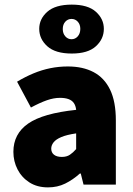

<svg xmlns="http://www.w3.org/2000/svg" viewBox="-20 -800 576 832"><path d="M188 12Q141 12 107.5 -9.5Q74 -31 56 -66Q38 -101 38 -142Q38 -220 102 -264.5Q166 -309 310 -324Q308 -342 300 -353.5Q292 -365 277 -370.5Q262 -376 240 -376Q213 -376 183 -365.5Q153 -355 114 -334L54 -446Q89 -467 125 -482Q161 -497 198 -504.5Q235 -512 274 -512Q339 -512 385.5 -487.5Q432 -463 457 -411.5Q482 -360 482 -278V0H342L330 -48H326Q296 -21 262.5 -4.5Q229 12 188 12ZM248 -120Q269 -120 283 -129.5Q297 -139 310 -154V-222Q269 -216 245.5 -206Q222 -196 212 -183Q202 -170 202 -156Q202 -139 214 -129.5Q226 -120 248 -120ZM291 -568Q220 -568 185 -599.5Q150 -631 150 -675Q150 -718 185 -749Q220 -780 291 -780Q361 -780 395.5 -749Q430 -718 430 -675Q430 -631 395.5 -599.5Q361 -568 291 -568ZM290 -630Q306 -630 317 -642.5Q328 -655 328 -675Q328 -694 317 -706Q306 -718 290 -718Q274 -718 263 -706Q252 -694 252 -674Q252 -655 263 -642.5Q274 -630 290 -630Z"/></svg>

Font: Assistant ExtraLight ExtraBold
Style: Regular
Weight: 800
Version: Version 3.000